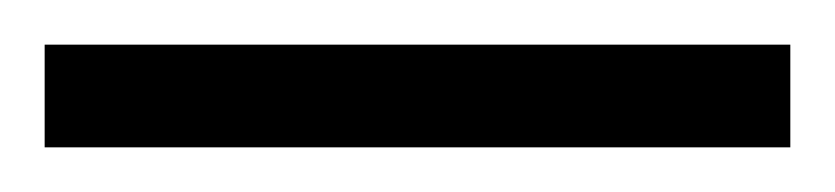

<svg xmlns="http://www.w3.org/2000/svg" viewBox="-21 70 374 86"><path d="M-1 90H333V136H-1Z"/></svg>

Font: Noto Sans Gurmukhi UI Condensed Light
Style: Regular
Weight: 300
Width: 3
Designer: Jelle Bosma - Monotype Design Team
Foundry: Monotype Imaging Inc.
Version: Version 2.004; ttfautohint (v1.8.4.7-5d5b)